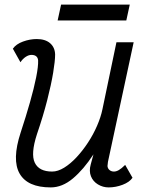

<svg xmlns="http://www.w3.org/2000/svg" viewBox="-20 -802 640 836"><path d="M69 -531 36 -590Q50 -610 80 -621Q110 -632 140 -632Q177 -632 198 -614Q219 -596 220 -565Q220 -537 211.5 -485.5Q203 -434 185.5 -365.5Q168 -297 141 -218Q113 -132 131.5 -93.5Q150 -55 207 -55Q232 -55 259.5 -72Q287 -89 313.5 -117.5Q340 -146 363 -181Q386 -216 402.5 -254Q419 -292 426 -326L487 -618H562L450 -97Q450 -93 449 -88Q448 -83 448 -79Q449 -68 457 -61.5Q465 -55 476 -55Q486 -55 497.5 -61.5Q509 -68 525 -84L557 -28Q544 -9 514 2.5Q484 14 453 14Q428 14 406.5 1Q385 -12 376 -34.5Q367 -57 375 -86L387 -130Q344 -64 297.5 -25Q251 14 201 14Q100 14 65.5 -46Q31 -106 70 -225Q93 -295 110.5 -356.5Q128 -418 137.5 -465.5Q147 -513 146 -539Q145 -551 137.5 -557Q130 -563 117 -563Q105 -563 92 -554.5Q79 -546 69 -531ZM231 -713 246 -782H545L530 -713Z"/></svg>

Font: Victor Mono
Style: Italic
Weight: 400
Italic angle: -12°
Monospace: yes
Designer: Rune Bjørnerås
Version: Version 1.561;gftools[0.9.30]